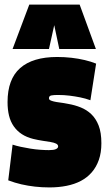

<svg xmlns="http://www.w3.org/2000/svg" viewBox="-20 -809 470 839"><path d="M16 -21 35 -177Q50 -172 70.5 -167.5Q91 -163 113 -159.5Q135 -156 156 -154.5Q177 -153 194 -153Q215 -153 224.5 -157.5Q234 -162 234 -169Q234 -177 225 -181.5Q216 -186 200.5 -188.5Q185 -191 165.5 -194Q146 -197 125 -202Q97 -209 76 -222.5Q55 -236 40.5 -256.5Q26 -277 19.5 -303.5Q13 -330 13 -363Q13 -463 68 -511.5Q123 -560 230 -560Q262 -560 292.5 -556.5Q323 -553 350.5 -546.5Q378 -540 400 -531L375 -371Q353 -379 330.5 -383.5Q308 -388 284 -391Q260 -394 233 -394Q215 -394 204.5 -392Q194 -390 194 -380Q194 -374 199.5 -371Q205 -368 215.5 -365.5Q226 -363 242 -361Q258 -359 278 -355Q307 -350 333 -339.5Q359 -329 379 -310Q399 -291 411 -260.5Q423 -230 423 -183Q423 -142 412 -110.5Q401 -79 381 -56Q361 -33 333.5 -18.5Q306 -4 271 3Q236 10 196 10Q163 10 132.5 6.5Q102 3 73.5 -3.5Q45 -10 16 -21ZM35 -595 108 -789H328L399 -595H239L217 -699L194 -595Z"/></svg>

Font: Georama SemiCondensed Black
Style: Regular
Weight: 900
Width: 4
Designer: Jean-Baptiste Levee
Foundry: Production Type
Version: Version 1.001